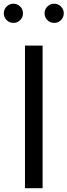

<svg xmlns="http://www.w3.org/2000/svg" viewBox="-50 -990 355 1010"><path d="M81.4 0V-750H174.1V0ZM235 -869.5Q214.1 -869.5 199.3 -884.3Q184.5 -899.1 184.5 -920Q184.5 -940.9 199.3 -955.7Q214.1 -970.5 235 -970.5Q255.9 -970.5 270.7 -955.7Q285.5 -940.9 285.5 -920Q285.5 -899.1 270.7 -884.3Q255.9 -869.5 235 -869.5ZM20.5 -869.5Q-0.5 -869.5 -15.2 -884.3Q-30 -899.1 -30 -920Q-30 -940.9 -15.2 -955.7Q-0.5 -970.5 20.5 -970.5Q41.4 -970.5 56.1 -955.7Q70.9 -940.9 70.9 -920Q70.9 -899.1 56.1 -884.3Q41.4 -869.5 20.5 -869.5Z"/></svg>

Font: Spartan Med
Style: Regular
Weight: 500
Designer: Matt Bailey, Mirko Velimirovic
Foundry: Matt Bailey
Version: Version 1.005